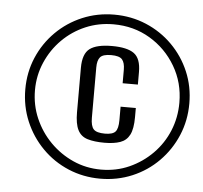

<svg xmlns="http://www.w3.org/2000/svg" viewBox="-45 -638 690 653"><g transform="rotate(5 300.0 -311.0)"><path d="M320 -31Q262 -31 211 -52.5Q160 -74 121.5 -113Q83 -152 61.5 -203Q40 -254 40 -312Q40 -370 61.5 -420.5Q83 -471 121.5 -509.5Q160 -548 211 -569.5Q262 -591 320 -591Q378 -591 429 -569.5Q480 -548 518.5 -509.5Q557 -471 578.5 -420.5Q600 -370 600 -312Q600 -254 578.5 -203Q557 -152 518.5 -113Q480 -74 429 -52.5Q378 -31 320 -31ZM320 -62Q372 -62 416.5 -82Q461 -102 495 -136.5Q529 -171 547.5 -216Q566 -261 566 -312Q566 -380 533 -436Q500 -492 444.5 -525Q389 -558 320 -558Q269 -558 224.5 -539Q180 -520 146 -486Q112 -452 92.5 -407Q73 -362 73 -312Q73 -261 92.5 -216Q112 -171 146 -136.5Q180 -102 224.5 -82Q269 -62 320 -62ZM324 -154Q289 -154 266 -161Q243 -168 232.5 -189Q222 -210 222 -249V-401Q222 -449 245.5 -466.5Q269 -484 321 -484Q373 -484 396.5 -467Q420 -450 420 -404V-361H368V-407Q368 -431 358.5 -442Q349 -453 321 -453Q293 -453 283.5 -442Q274 -431 274 -407V-235Q274 -207 284 -196Q294 -185 323 -185Q349 -185 358.5 -195.5Q368 -206 368 -235V-281H420V-250Q420 -210 409.5 -189.5Q399 -169 377.5 -161.5Q356 -154 324 -154Z"/></g></svg>

Font: Alumni Sans Medium
Style: Regular
Weight: 500
Designer: Robert E. Leuschke
Foundry: Robert E. Leuschke
Version: Version 1.018